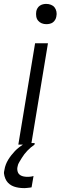

<svg xmlns="http://www.w3.org/2000/svg" viewBox="-33 -742 353 985"><path d="M61 0 147 -520H213L127 0ZM89 223Q76 223 63 221Q50 219 38.5 215Q27 211 17 203.5Q7 196 0.5 186Q-6 176 -10 161.5Q-14 147 -12 138L-10 128Q-8 115 -3 102Q2 89 9 77.5Q16 66 25 54.5Q34 43 43.5 33Q53 23 66 13Q79 3 87 -2L97 -8H145L144 0Q134 7 125 14.5Q116 22 107.5 31Q99 40 92 49Q85 58 79 68Q73 78 66 89.5Q59 101 58 109L56 118Q55 124 56 131Q57 138 59.5 143.5Q62 149 66.5 153Q71 157 76.5 159.5Q82 162 89.5 163.5Q97 165 101 165H106Q109 165 113 165Q117 165 121 164.5Q125 164 129 163.5Q133 163 135 162L139 161L129 219Q125 220 120.5 220.5Q116 221 111.5 221.5Q107 222 102 222.5Q97 223 94 223ZM205 -618Q192 -618 181 -622.5Q170 -627 162.5 -636Q155 -645 153 -657.5Q151 -670 153 -683Q154 -691 159 -699.5Q164 -708 171.5 -713Q179 -718 187.5 -720Q196 -722 204 -722Q217 -722 228.5 -717.5Q240 -713 247 -704Q254 -695 256.5 -682.5Q259 -670 256 -657Q255 -649 250 -640.5Q245 -632 238 -627Q231 -622 222 -620Q213 -618 205 -618Z"/></svg>

Font: Iosevka Aile Light
Style: Italic
Weight: 300
Italic angle: -9°
Designer: Belleve Invis
Foundry: Belleve Invis
Version: Version 31.1.0; ttfautohint (v1.8.4)